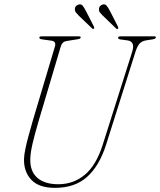

<svg xmlns="http://www.w3.org/2000/svg" viewBox="-20 -871 753 903"><path d="M463.5 -191.5 602 -628.5Q616.5 -676 579.5 -681L546.5 -685.5Q535.5 -687 535.5 -693.5Q535.5 -700 546 -700H706Q713 -700 713 -695.5Q713 -688.5 698.5 -686L666.5 -681Q648 -678 637.2 -666.8Q626.5 -655.5 617.5 -628.5L479 -190.5Q447 -90.5 389.5 -39Q332 12.5 238.5 12.5Q162 12.5 126.5 -26.2Q91 -65 93 -124.5Q93.5 -143.5 99.8 -173Q106 -202.5 115.5 -237Q125 -271.5 134.5 -304.5L238.5 -653Q245 -675.5 223.5 -679.5L177 -686Q165 -687.5 165 -694Q165.5 -700 175 -700H351.5Q359.5 -700 359.5 -695.5Q359.5 -688.5 345.5 -686.5L292.5 -678Q272.5 -675 266 -653L162 -303Q144 -242 133.8 -198.5Q123.5 -155 122.5 -124.5Q120.5 -66 155 -35.2Q189.5 -4.5 254 -4.5Q326.5 -4.5 380 -50Q433.5 -95.5 463.5 -191.5ZM383.5 -820.5 421.5 -746.5Q424.5 -740.5 422 -736.5Q417 -733 413 -737.5L351 -797Q344 -804.5 338.2 -811Q332.5 -817.5 332 -826.5Q331.5 -844 349.5 -849.5Q361.5 -853 368.5 -844.5Q375.5 -836 383.5 -820.5ZM496.5 -820.5 534.5 -746.5Q538 -740 535 -736.5Q530.5 -732 526 -737L464 -797Q456.5 -804 451 -810.8Q445.5 -817.5 445.5 -826Q444.5 -843.5 462 -849.5Q474 -853 481.2 -844.5Q488.5 -836 496.5 -820.5Z"/></svg>

Font: Fraunces 144pt Soft Thin
Style: Italic
Weight: 100
Italic angle: -16°
Version: Version 1.000;[0bf87f6ff]